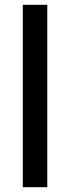

<svg xmlns="http://www.w3.org/2000/svg" viewBox="-20 -780 291 800"><path d="M177 0V-760H75V0Z"/></svg>

Font: Noto Sans Myanmar UI SemiCondensed Medium
Style: Regular
Weight: 500
Width: 4
Designer: Monotype Design Team
Foundry: Monotype Imaging Inc.
Version: Version 2.103